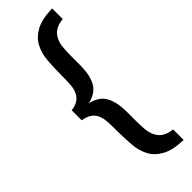

<svg xmlns="http://www.w3.org/2000/svg" viewBox="-308 -794 967 967"><g transform="rotate(-45 175.5 -310.5)"><path d="M229 -482.9Q229 -437.5 222.2 -408.7Q214.8 -377.4 201.7 -357.9Q189.5 -339.4 168 -326.7Q148.9 -315.4 123 -310.1Q148.9 -304.7 168 -293.5Q189.5 -280.8 201.7 -262.2Q214.8 -242.7 222.2 -211.4Q229 -182.6 229 -138.2V-81.1Q229 -51.8 231.4 -21Q233.4 6.3 244.1 28.8Q254.9 51.8 274.4 64.9Q295.9 79.6 331.1 83V158.2Q256.8 156.2 215.3 133.3Q172.9 110.4 153.8 74.2Q133.3 35.6 129.9 -13.2Q126 -66.4 126 -120.1V-137.2Q126 -162.6 123.5 -188Q121.6 -209 111.8 -229Q103.5 -246.1 85.4 -258.3Q68.4 -269.5 38.1 -274.9V-346.2Q67.4 -349.6 85.4 -361.8Q103 -373.5 111.8 -392.1Q121.6 -412.1 123.5 -433.1Q126 -458.5 126 -483.9V-501Q126 -554.7 129.9 -607.9Q133.3 -656.2 153.8 -694.8Q173.3 -731.4 215.3 -754.4Q256.3 -776.4 331.1 -778.8V-703.1Q295.9 -699.7 274.4 -685.1Q254.9 -671.9 244.1 -648.9Q233.4 -626.5 231.4 -599.1Q229 -568.4 229 -540Z"/></g></svg>

Font: Post Grotesk Medium
Style: Medium
Weight: 500
Version: Version 1.0